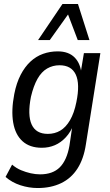

<svg xmlns="http://www.w3.org/2000/svg" viewBox="-20 -759 556 968"><path d="M170 189Q126 189 83 175Q40 161 8 133L41 71Q62 89 86 99Q110 109 134.5 114.5Q159 120 182 120Q246 120 281.5 84.5Q317 49 330 -24L346 -132L352 -133Q337 -94 312 -67Q287 -40 256.5 -27Q226 -14 191 -14Q130 -14 93.5 -47Q57 -80 46.5 -141Q36 -202 52 -285Q63 -341 84 -381.5Q105 -422 133.5 -448.5Q162 -475 197 -487.5Q232 -500 271 -500Q326 -500 356.5 -469Q387 -438 391 -383H385L403 -491H486L413 -31Q402 42 370.5 91Q339 140 288 164.5Q237 189 170 189ZM221 -84Q256 -84 284 -100.5Q312 -117 333 -153Q354 -189 365 -244Q384 -336 362 -383Q340 -430 280 -430Q246 -430 217.5 -413.5Q189 -397 169 -361.5Q149 -326 136 -271Q118 -179 139.5 -131.5Q161 -84 221 -84ZM172 -557 295 -739H373L431 -557H372L323 -686L231 -557Z"/></svg>

Font: Nunito Sans 10pt Condensed Medium
Style: Italic
Weight: 500
Width: 3
Italic angle: -9°
Designer: Vernon Adams
Foundry: Vernon Adams
Version: Version 3.101;gftools[0.9.27]